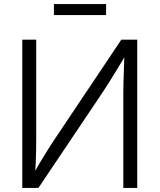

<svg xmlns="http://www.w3.org/2000/svg" viewBox="-20 -922 783 942"><path d="M653.3 0H585V-461.9Q585 -483.4 585.7 -514.2Q586.4 -544.9 587.9 -583.7Q589.4 -622.6 590.8 -667.5L603 -662.1Q575.2 -615.7 553.2 -579.6Q531.2 -543.5 513.2 -514.9Q495.1 -486.3 478.5 -461.4L168.5 0H89.4V-727.5H157.7V-240.7Q157.7 -218.8 157.2 -189.2Q156.7 -159.7 155.5 -126.5Q154.3 -93.3 151.9 -60.5L141.6 -64.5Q160.2 -97.2 178.2 -127.7Q196.3 -158.2 213.1 -184.8Q230 -211.4 243.2 -231.4L575.2 -727.5H653.3ZM500.5 -901.9V-848.1H244.6V-901.9Z"/></svg>

Font: Inter 20pt Light
Style: Regular
Weight: 300
Version: Version 4.001;git-66647c0bb